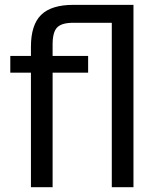

<svg xmlns="http://www.w3.org/2000/svg" viewBox="-20 -780 670 800"><path d="M286.1 -759.8H536.1V0H445.8V-685.1H285.2Q236.8 -685.1 218 -665.5Q199.2 -646 199.2 -595.2V-546.9H347.2V-477.1H199.2V0H108.9V-477.1H22.9V-546.9H108.9V-585Q108.9 -676.3 151.4 -718Q193.8 -759.8 286.1 -759.8Z"/></svg>

Font: Pangururan
Style: Regular
Weight: 400
Designer: Uli Kozok
Foundry: Michael Everson and Uli Kozok
Version: Version 1.005